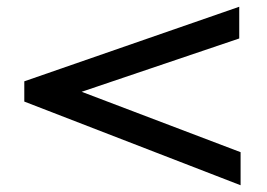

<svg xmlns="http://www.w3.org/2000/svg" viewBox="-20 -592 790 569"><path d="M693 -43 52 -291V-351L689 -572V-478L222 -320L693 -141Z"/></svg>

Font: Inconsolata ExtraExpanded SemiBold
Style: Regular
Weight: 600
Width: 8
Monospace: yes
Designer: Raph Levien, Cyreal, Brenton Simpson
Foundry: Raph Levien, Cyreal, Google
Version: Version 3.001; ttfautohint (v1.8.2.53-6de2)